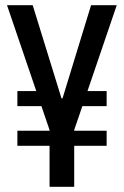

<svg xmlns="http://www.w3.org/2000/svg" viewBox="-20 -720 477 740"><path d="M47 -216H391V-158H47ZM47 -369H157V-311H47ZM280 -369H391V-311H280ZM7 -700H106L217 -341H221L331 -700H430L265 -216H172ZM171 -258H266V0H171Z"/></svg>

Font: Pathway Extreme Condensed Medium
Style: Regular
Weight: 500
Width: 3
Version: Version 1.001;gftools[0.9.26]